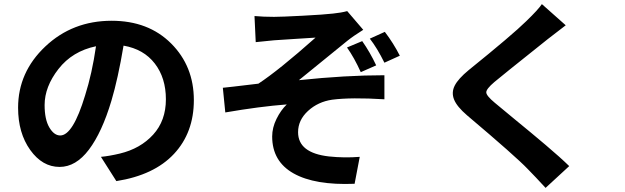

<svg xmlns="http://www.w3.org/2000/svg" viewBox="-20 -840 3040 934"><path d="M273 -181Q335 -181 394 -376Q428 -483 447 -615Q332 -591 264.5 -504.5Q197 -418 197 -329Q197 -259 220 -220Q243 -181 273 -181ZM546 41 471 -77Q513 -81 563 -93Q663 -117 725 -185Q787 -253 787 -357Q787 -461 733 -531Q679 -601 581 -618Q554 -457 522 -350Q476 -196 412.5 -112Q349 -28 270 -28Q186 -28 127 -110.5Q68 -193 68 -316Q68 -489 200.5 -614Q333 -739 523 -739Q702 -739 812.5 -628.5Q923 -518 923 -353Q923 -195 826.5 -91.5Q730 12 546 41Z M1742 -640Q1780 -586 1810 -522L1735 -489Q1703 -560 1668 -609ZM1852 -685Q1894 -630 1925 -569L1850 -535Q1815 -606 1779 -652ZM1218 -762Q1261 -758 1313 -758Q1348 -758 1452.5 -763.5Q1557 -769 1600 -774Q1640 -778 1669 -786L1747 -695Q1699 -665 1669 -641Q1449 -462 1434 -450Q1662 -474 1850 -474V-357Q1688 -367 1596 -355Q1527 -345 1478.5 -300.5Q1430 -256 1430 -197Q1430 -96 1580 -79Q1655 -71 1730 -77L1705 54Q1512 62 1408 3.5Q1304 -55 1304 -176Q1304 -219 1325 -261.5Q1346 -304 1375 -332Q1244 -322 1076 -293L1064 -413Q1079 -414 1237 -433Q1336 -498 1515 -657Q1504 -656 1420 -651Q1336 -646 1313 -644Q1259 -639 1224 -635Z M2616 -820 2732 -717Q2705 -697 2645 -650Q2408 -461 2385 -441Q2345 -407 2345.5 -390.5Q2346 -374 2387 -340Q2410 -320 2486 -258Q2562 -196 2634 -135Q2706 -74 2749 -32L2634 74Q2618 56 2587.5 24Q2557 -8 2547 -18Q2491 -77 2252 -279Q2203 -321 2189 -355.5Q2175 -390 2192 -423.5Q2209 -457 2260 -499Q2473 -671 2540 -737Q2598 -793 2616 -820Z"/></svg>

Font: Noto Sans Korean Bold
Style: Bold
Weight: 700
Designer: Ryoko NISHIZUKA  (kana & ideographs); Paul D. Hunt (Latin, Greek & Cyrillic); Wenlong ZHANG  (bopomofo); Sandoll Communi
Foundry: Adobe Systems Incorporated
Version: Version 1.000;PS 1;hotconv 1.0.78;makeotf.lib2.5.61930